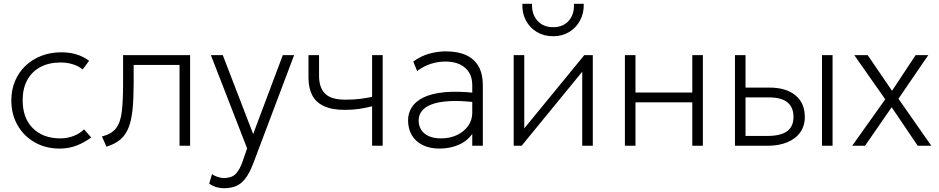

<svg xmlns="http://www.w3.org/2000/svg" viewBox="-20 -772 4972 1017"><path d="M297 15Q221.5 15 163.5 -18.2Q105.5 -51.5 72.8 -109Q40 -166.5 40 -240Q40 -296 59.5 -342.5Q79 -389 114.8 -423.2Q150.5 -457.5 199 -476.2Q247.5 -495 305 -495Q348 -495 384 -484.2Q420 -473.5 452 -450L418 -404Q396.5 -422 366 -431.5Q335.5 -441 301 -441Q239.5 -441 194.5 -417.2Q149.5 -393.5 124.8 -348.8Q100 -304 100 -241Q100 -146.5 154 -92.8Q208 -39 300 -39Q339 -39 372.8 -53Q406.5 -67 425 -87L463 -44Q426.5 -16.5 385 -0.8Q343.5 15 297 15Z M544 5 520 -49Q571 -62 594.8 -92.8Q618.5 -123.5 625.2 -181Q632 -238.5 632 -332V-480H987V0H931V-428H688V-332Q688 -251 682.2 -193.2Q676.5 -135.5 661.2 -96.5Q646 -57.5 617.8 -33.2Q589.5 -9 544 5Z M1166 225Q1147.5 225 1128.8 220Q1110 215 1088 201L1103 150Q1118 161 1135.2 166Q1152.5 171 1165 171Q1207 171 1228 149.8Q1249 128.5 1264 86L1289 14L1097 -480H1160L1321 -62L1478 -480H1538L1322 92Q1301.5 146 1278.8 174.8Q1256 203.5 1228.5 214.2Q1201 225 1166 225Z M1951 0V-209Q1913.5 -199.5 1879.8 -194.8Q1846 -190 1807 -190Q1738 -190 1695.5 -210Q1653 -230 1633.5 -268.2Q1614 -306.5 1614 -361V-480H1670V-370Q1670 -308 1701.8 -276Q1733.5 -244 1810 -244Q1853.5 -244 1887 -248.2Q1920.5 -252.5 1951 -259V-480H2007V0Z M2308.5 15Q2256 15 2218.5 -3.8Q2181 -22.5 2161.2 -56.2Q2141.5 -90 2141.5 -135Q2141.5 -172 2160.8 -203.2Q2180 -234.5 2222.5 -255.5Q2265 -276.5 2334.5 -283.5Q2404 -290.5 2504.5 -279L2507.5 -229Q2419 -240 2359.2 -236.2Q2299.5 -232.5 2264 -218.2Q2228.5 -204 2213 -182.2Q2197.5 -160.5 2197.5 -135Q2197.5 -90 2229 -64.5Q2260.5 -39 2316.5 -39Q2363.5 -39 2400.8 -56.8Q2438 -74.5 2459.8 -105.2Q2481.5 -136 2481.5 -175V-322Q2481.5 -360.5 2464.5 -388.2Q2447.5 -416 2415.8 -431Q2384 -446 2339.5 -446Q2301.5 -446 2264 -434.5Q2226.5 -423 2189.5 -396L2169 -446Q2212 -477 2256.5 -488.5Q2301 -500 2340.5 -500Q2406 -500 2449.8 -479.5Q2493.5 -459 2515.5 -419.2Q2537.5 -379.5 2537.5 -322V0H2481.5V-63Q2455.5 -25 2409.5 -5Q2363.5 15 2308.5 15Z M2701 0V-480H2757V-92L3075 -480H3120V0H3064V-392L2743 0ZM2910 -580Q2861 -580 2823.5 -602.5Q2786 -625 2765.5 -663.8Q2745 -702.5 2747 -752H2798Q2796 -696.5 2826.8 -662.2Q2857.5 -628 2910 -628Q2962.5 -628 2992.8 -662.2Q3023 -696.5 3020 -752H3072Q3073.5 -703 3052.8 -664Q3032 -625 2994.8 -602.5Q2957.5 -580 2910 -580Z M3290 0V-480H3346V-282H3647V-480H3703V0H3647V-230H3346V0Z M3873 0V-480H3929V-52H4045Q4115 -52 4149 -76.8Q4183 -101.5 4183 -153Q4183 -204 4150.8 -230Q4118.5 -256 4054 -256H3916V-308H4057Q4143.5 -308 4193.2 -267.2Q4243 -226.5 4243 -153Q4243 -104.5 4218.2 -70.2Q4193.5 -36 4149.2 -18Q4105 0 4047 0ZM4334 0V-480H4390V0Z M4494 0 4669 -246 4505 -480H4576L4705 -291L4830 -480H4897L4739 -249L4913 0H4841L4703 -204L4562 0Z"/></svg>

Font: Geologica Roman Thin
Style: Regular
Weight: 250
Designer: Sindre Bremnes, Frode Helland
Foundry: Monokrom Skriftforlag AS
Version: Version 1.010;gftools[0.9.28]